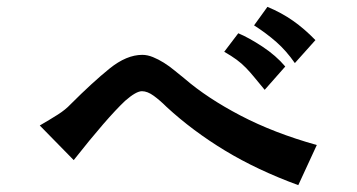

<svg xmlns="http://www.w3.org/2000/svg" viewBox="-20 -633 1040 560"><path d="M850 -93Q730 -137 636 -194Q542 -251 466 -321Q447 -340 428.5 -353.5Q410 -367 394 -367Q377 -367 345 -339Q292 -289 195 -166L96 -267Q127 -285 149 -299Q171 -313 186 -329Q250 -393 299.5 -433Q349 -473 395 -473Q410 -473 426 -466.5Q442 -460 458 -450Q474 -440 489 -427.5Q504 -415 518 -404Q584 -347 681.5 -296Q779 -245 904 -210ZM752 -371Q736 -390 723.5 -405.5Q711 -421 698 -434.5Q685 -448 670 -459Q655 -470 634 -482L675 -536Q706 -523 745.5 -497Q785 -471 812 -439ZM840 -449Q815 -485 786 -510.5Q757 -536 721 -559L760 -613Q801 -596 834.5 -572.5Q868 -549 900 -516Z"/></svg>

Font: NanumGothicCoding
Style: Bold
Weight: 700
Monospace: yes
Designer: Kwon Bruce; Nicolas Noh; Sung-woo Choi; Go-un Cha; Soo-hyun Park;
Foundry: NHN Corporation
Version: Version 2.000;PS 1;hotconv 1.0.49;makeotf.lib2.0.14853